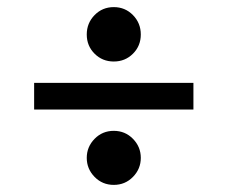

<svg xmlns="http://www.w3.org/2000/svg" viewBox="-20 -581 640 540"><path d="M76 -273V-348H524V-273ZM246 -430Q224 -452 224 -484Q224 -516 246 -538.5Q268 -561 300 -561Q332 -561 354 -538.5Q376 -516 376 -484Q376 -452 354 -430Q332 -408 300 -408Q268 -408 246 -430ZM246 -83.5Q224 -106 224 -137Q224 -168 246 -190.5Q268 -213 300 -213Q332 -213 354 -190.5Q376 -168 376 -137Q376 -106 354 -83.5Q332 -61 300 -61Q268 -61 246 -83.5Z"/></svg>

Font: CommitMono
Style: 450Regular
Weight: 450
Designer: Eigil Nikolajsen
Foundry: Eigil Nikolajsen
Version: Version 1.002